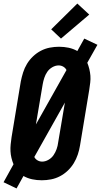

<svg xmlns="http://www.w3.org/2000/svg" viewBox="-29 -1006 568 1080"><path d="M64 54 -9 19 47 -82Q40 -99 35.5 -117.5Q31 -136 30 -155Q29 -174 31 -194Q33 -214 36 -234L88 -548Q93 -573 101 -598.5Q109 -624 123 -647Q137 -670 157 -689Q177 -708 201 -720.5Q225 -733 251 -738Q277 -743 303 -743Q331 -743 357 -737.5Q383 -732 406 -719L445 -789L519 -754L462 -653Q469 -636 473.5 -617.5Q478 -599 479.5 -580Q481 -561 478.5 -541Q476 -521 473 -501L421 -187Q417 -162 408.5 -136.5Q400 -111 386 -88Q372 -65 352 -46Q332 -27 308 -14.5Q284 -2 258 3Q232 8 206 8Q178 8 152 2.5Q126 -3 103 -16ZM173 -306 345 -612Q339 -624 327 -631Q315 -638 301 -638Q283 -638 265.5 -628Q248 -618 237 -602Q226 -586 220 -567.5Q214 -549 211 -531ZM208 -97Q226 -97 243.5 -107Q261 -117 272 -133Q283 -149 289.5 -167.5Q296 -186 298 -204L336 -429L164 -123Q170 -111 182 -104Q194 -97 208 -97ZM314 -789 259 -841 406 -986 473 -924Z"/></svg>

Font: Iosevka Curly Slab Extrabold
Style: Italic
Weight: 800
Italic angle: -9°
Monospace: yes
Designer: Belleve Invis
Foundry: Belleve Invis
Version: Version 22.1.2; ttfautohint (v1.8.4)